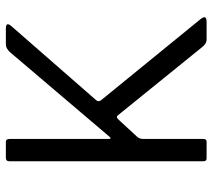

<svg xmlns="http://www.w3.org/2000/svg" viewBox="-54 -652 707 638"><g transform="rotate(-90 299.0 -333.5)"><path d="M285.2 -349.8 554.2 -19.8Q570 0 544.8 0H486.8Q471.5 0 460 -16L235.5 -293.3Q228.8 -302.7 220.7 -293.3L161.8 -229.5Q155.8 -222.3 155.8 -209.8V-11Q155.7 0 147.2 0H91Q81.5 -0.2 81.7 -10.3V-655.5Q81.7 -667 93.3 -667H146.7Q155.8 -667 155.8 -653.8V-326.2Q155.8 -314.3 162.8 -322.3L441.5 -650.2Q455 -666.8 470.3 -667H522.2Q547.8 -667 529 -646.8L284.8 -367.2Q277.7 -358.8 285.2 -349.8Z"/></g></svg>

Font: Vivano Light
Style: Regular
Weight: 300
Designer: Joe Prince, Josias Burgherr
Version: Version 2.064;September 19, 2022;FontCreator 14.0.0.2877 64-